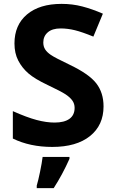

<svg xmlns="http://www.w3.org/2000/svg" viewBox="-20 -744 591 985"><path d="M168.5 208Q175.8 184.1 185.3 138.2Q194.8 92.3 198.7 61H336.4V70.8Q299.8 152.8 255.4 221.2H168.5ZM511.2 -198.2Q511.2 -101.6 441.7 -45.9Q372.1 9.8 248 9.8Q133.8 9.8 45.9 -33.2V-173.8Q118.2 -141.6 168.2 -128.4Q218.3 -115.2 259.8 -115.2Q309.6 -115.2 336.2 -134.3Q362.8 -153.3 362.8 -190.9Q362.8 -211.9 351.1 -228.3Q339.4 -244.6 316.7 -259.8Q293.9 -274.9 224.1 -308.1Q158.7 -338.9 126 -367.2Q93.3 -395.5 73.7 -433.1Q54.2 -470.7 54.2 -521Q54.2 -615.7 118.4 -669.9Q182.6 -724.1 295.9 -724.1Q351.6 -724.1 402.1 -710.9Q452.6 -697.8 507.8 -673.8L459 -556.2Q401.9 -579.6 364.5 -588.9Q327.1 -598.1 291 -598.1Q248 -598.1 225.1 -578.1Q202.1 -558.1 202.1 -525.9Q202.1 -505.9 211.4 -491Q220.7 -476.1 241 -462.2Q261.2 -448.2 336.9 -412.1Q437 -364.3 474.1 -316.2Q511.2 -268.1 511.2 -198.2Z"/></svg>

Font: Zoram GWebM
Style: Bold
Weight: 700
Foundry: Ascender Corporation
Version: Version 1.000